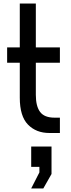

<svg xmlns="http://www.w3.org/2000/svg" viewBox="-20 -746 401 1077"><path d="M181 -394V-214Q181 -150 205 -118Q229 -86 286 -86H316V0H257Q183 0 137 -47Q91 -94 91 -198V-394H20V-480H91V-726H181V-480H316V-394ZM155 76H269V230L223 311H155L201 221V190H155Z"/></svg>

Font: Violet Sans
Style: Regular
Weight: 400
Designer: Calvin Waterman
Foundry: Violet Office
Version: Version 1.013